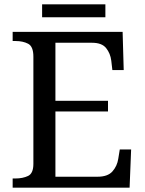

<svg xmlns="http://www.w3.org/2000/svg" viewBox="-20 -860 663 880"><path d="M38 0V-42H51Q84 -42 108.5 -53.5Q133 -65 133 -109V-600Q133 -647 109 -659.5Q85 -672 51 -672H38V-714H542L547 -539H495L490 -582Q486 -615 466.5 -639.5Q447 -664 402 -664H234V-398H475V-349H234V-50H427Q474 -50 495.5 -74.5Q517 -99 522 -132L529 -175H581L574 0ZM173 -781V-840H463V-781Z"/></svg>

Font: Noto Serif Khojki
Style: Regular
Weight: 400
Designer: Juan Bruce
Version: Version 2.002